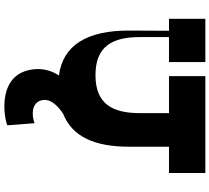

<svg xmlns="http://www.w3.org/2000/svg" viewBox="-62 -678 997 914"><g transform="rotate(90 437.0 -221.5)"><path d="M804 -700H343V-527H519V-389C519 -261 478 -177 338 -177C198 -177 157 -261 157 -389V-527H276V-700H70V-527H127L126 -339C125 -139 194 -22 340 -3C318 29 306 71 310 113C326 294 537 259 577 243L567 113C531 127 470 129 458 80C448 40 480 5 522 -23C633 -67 679 -175 679 -339V-527H804Z"/></g></svg>

Font: Space Cowgirl Black
Style: Regular
Weight: 900
Designer: Valery Marier
Foundry: Valery Marier
Version: Version 1.000;hotconv 1.0.109;makeotfexe 2.5.65596